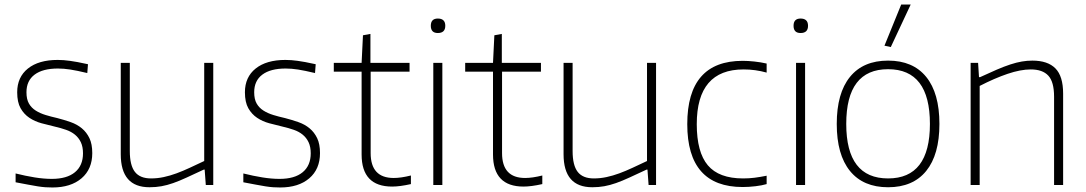

<svg xmlns="http://www.w3.org/2000/svg" viewBox="-20 -818 4801 849"><path d="M212 11Q196 11 181 10Q166 9 147 6Q128 3 104.5 -1.5Q81 -6 49 -12V-51Q93 -40 133.5 -33.5Q174 -27 209 -27Q276 -27 311.5 -56.5Q347 -86 347 -140Q347 -169 337.5 -189Q328 -209 311.5 -222.5Q295 -236 272 -244Q249 -252 223 -258Q193 -265 163.5 -273Q134 -281 110 -297Q86 -313 71 -339.5Q56 -366 56 -410Q56 -477 103.5 -515Q151 -553 235 -553Q249 -553 261.5 -552Q274 -551 289 -549Q304 -547 323 -543.5Q342 -540 369 -534L366 -495Q320 -506 291 -510.5Q262 -515 236 -515Q169 -515 133 -488Q97 -461 97 -410Q97 -379 108 -360Q119 -341 138 -329Q157 -317 181.5 -309.5Q206 -302 233 -296Q264 -288 292.5 -278Q321 -268 342 -250.5Q363 -233 375.5 -207Q388 -181 388 -141Q388 -70 340.5 -29.5Q293 11 212 11Z M641 10Q514 10 514 -136V-540H554V-150Q554 -87 576.5 -58Q599 -29 648 -29Q676 -29 704 -35Q732 -41 760.5 -51.5Q789 -62 819 -76Q849 -90 883 -106V-540H923V0H890L885 -68H881Q838 -48 805.5 -33Q773 -18 746 -8.5Q719 1 694 5.5Q669 10 641 10Z M1219 11Q1203 11 1188 10Q1173 9 1154 6Q1135 3 1111.5 -1.5Q1088 -6 1056 -12V-51Q1100 -40 1140.5 -33.5Q1181 -27 1216 -27Q1283 -27 1318.5 -56.5Q1354 -86 1354 -140Q1354 -169 1344.5 -189Q1335 -209 1318.5 -222.5Q1302 -236 1279 -244Q1256 -252 1230 -258Q1200 -265 1170.5 -273Q1141 -281 1117 -297Q1093 -313 1078 -339.5Q1063 -366 1063 -410Q1063 -477 1110.5 -515Q1158 -553 1242 -553Q1256 -553 1268.5 -552Q1281 -551 1296 -549Q1311 -547 1330 -543.5Q1349 -540 1376 -534L1373 -495Q1327 -506 1298 -510.5Q1269 -515 1243 -515Q1176 -515 1140 -488Q1104 -461 1104 -410Q1104 -379 1115 -360Q1126 -341 1145 -329Q1164 -317 1188.5 -309.5Q1213 -302 1240 -296Q1271 -288 1299.5 -278Q1328 -268 1349 -250.5Q1370 -233 1382.5 -207Q1395 -181 1395 -141Q1395 -70 1347.5 -29.5Q1300 11 1219 11Z M1714 7Q1579 7 1579 -135V-501H1456V-540H1579L1585 -662L1618 -668V-540H1791V-501H1619V-141Q1619 -31 1721 -31Q1753 -31 1797 -42V-4Q1748 7 1714 7Z M1916 -672Q1885 -672 1885 -704Q1885 -736 1916 -736Q1949 -736 1949 -704Q1949 -672 1916 -672ZM1896 -540H1936V0H1896Z M2295 7Q2160 7 2160 -135V-501H2037V-540H2160L2166 -662L2199 -668V-540H2372V-501H2200V-141Q2200 -31 2302 -31Q2334 -31 2378 -42V-4Q2329 7 2295 7Z M2599 10Q2472 10 2472 -136V-540H2512V-150Q2512 -87 2534.5 -58Q2557 -29 2606 -29Q2634 -29 2662 -35Q2690 -41 2718.5 -51.5Q2747 -62 2777 -76Q2807 -90 2841 -106V-540H2881V0H2848L2843 -68H2839Q2796 -48 2763.5 -33Q2731 -18 2704 -8.5Q2677 1 2652 5.5Q2627 10 2599 10Z M3264 9Q3019 9 3019 -269Q3019 -549 3264 -549Q3287 -549 3315.5 -546Q3344 -543 3370 -537V-497Q3320 -511 3268 -511Q3061 -511 3061 -269Q3061 -145 3110 -87Q3159 -29 3266 -29Q3292 -29 3316 -32Q3340 -35 3370 -41V-4Q3350 2 3320.5 5.5Q3291 9 3264 9Z M3520 -672Q3489 -672 3489 -704Q3489 -736 3520 -736Q3553 -736 3553 -704Q3553 -672 3520 -672ZM3500 -540H3540V0H3500Z M3891 -616 3965 -798H4007L3919 -610ZM3907 10Q3797 10 3738.5 -62Q3680 -134 3680 -270Q3680 -406 3738.5 -478Q3797 -550 3907 -550Q4017 -550 4075.5 -478Q4134 -406 4134 -270Q4134 -134 4075.5 -62Q4017 10 3907 10ZM3907 -29Q4092 -29 4092 -270Q4092 -512 3907 -512Q3722 -512 3722 -270Q3722 -29 3907 -29Z M4272 -540H4305L4309 -477H4314Q4355 -496 4387.5 -510Q4420 -524 4447.5 -533Q4475 -542 4498.5 -546Q4522 -550 4545 -550Q4613 -550 4647 -515.5Q4681 -481 4681 -404V0H4641V-390Q4641 -456 4615.5 -483.5Q4590 -511 4538 -511Q4493 -511 4435.5 -491.5Q4378 -472 4312 -438V0H4272Z"/></svg>

Font: Encode Sans Normal
Style: Thin
Weight: 100
Designer: Pablo Impallari, Andres Torresi
Foundry: Pablo Impallari, Andres Torresi
Version: Version 1.000; ttfautohint (v1.00) -l 8 -r 50 -G 200 -x 14 -